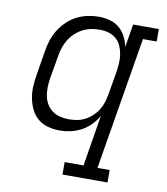

<svg xmlns="http://www.w3.org/2000/svg" viewBox="-83 -608 766 882"><g transform="rotate(10 300.0 -166.5)"><path d="M268 205V147H356L395 -91Q382 -68 362.5 -48Q343 -28 319 -15.5Q295 -3 269.5 2.5Q244 8 219 8Q191 8 164 0.5Q137 -7 117 -24Q97 -41 85.5 -65.5Q74 -90 69 -116.5Q64 -143 65.5 -171.5Q67 -200 72 -228L90 -338Q94 -364 102 -389.5Q110 -415 124.5 -438.5Q139 -462 159.5 -482Q180 -502 204.5 -514.5Q229 -527 255 -532.5Q281 -538 307 -538Q334 -538 359.5 -531Q385 -524 403.5 -508Q422 -492 433.5 -469.5Q445 -447 450 -422L468 -530H588V-472H524L421 147H478V205ZM252 -50Q271 -50 290.5 -53.5Q310 -57 327.5 -66Q345 -75 360.5 -89.5Q376 -104 386.5 -121Q397 -138 403 -157Q409 -176 412 -195L431 -305Q434 -326 435 -347Q436 -368 432.5 -388Q429 -408 420.5 -426Q412 -444 397 -456.5Q382 -469 362.5 -474.5Q343 -480 322 -480Q301 -480 281 -476Q261 -472 242.5 -462.5Q224 -453 208 -438Q192 -423 181 -405Q170 -387 163.5 -367.5Q157 -348 154 -328L135 -218Q132 -198 131.5 -177Q131 -156 135 -136.5Q139 -117 149 -100Q159 -83 175 -71.5Q191 -60 211 -55Q231 -50 252 -50Z"/></g></svg>

Font: Iosevka Slab Light Extended
Style: Italic
Weight: 300
Width: 7
Italic angle: -9°
Monospace: yes
Designer: Belleve Invis
Foundry: Belleve Invis
Version: Version 11.1.0; ttfautohint (v1.8.3)